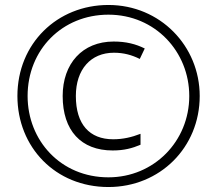

<svg xmlns="http://www.w3.org/2000/svg" viewBox="-20 -743 872 772"><path d="M416 9C623 9 783 -150 783 -357C783 -558 624 -723 416 -723C210 -723 50 -568 50 -357C50 -151 203 9 416 9ZM416 -30C224 -30 91 -178 91 -357C91 -543 230 -684 416 -684C604 -684 741 -535 741 -357C741 -175 599 -30 416 -30ZM433 -138C479 -138 512 -147 545 -161V-205C509 -191 474 -183 435 -183C340 -183 285 -243 285 -357C285 -464 345 -531 438 -531C477 -531 510 -522 542 -506L562 -548C526 -566 487 -576 437 -576C311 -576 232 -487 232 -357C232 -218 306 -138 433 -138Z"/></svg>

Font: Noto Sans Gujarati Light
Style: Regular
Weight: 300
Designer: Jelle Bosma - Monotype Design Team, Universal Thirst
Foundry: Monotype Imaging Inc.
Version: Version 2.106